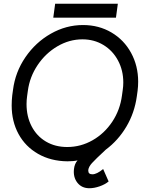

<svg xmlns="http://www.w3.org/2000/svg" viewBox="-20 -835 811 1020"><path d="M606 -815 596 -741H263L273 -815ZM542 -40Q486 12 468.5 31.5Q451 51 449 68V72Q449 91 471 91Q494 91 528 63L557 129Q538 145 509 155Q480 165 455 165Q414 165 391 135.5Q368 106 373 63Q376 35 392 17Q371 22 338 22Q250 21 182.5 -17.5Q115 -56 78.5 -123Q42 -190 42 -275Q42 -301 45 -328L49 -357Q61 -452 115 -531Q169 -610 250 -656Q331 -702 421 -702Q505 -702 572 -662.5Q639 -623 676.5 -554Q714 -485 714 -401Q714 -377 711 -353L707 -324Q695 -236 651.5 -162.5Q608 -89 542 -40ZM628 -328 632 -357Q635 -377 635 -397Q635 -461 607 -513.5Q579 -566 529.5 -596Q480 -626 418 -626Q348 -626 285 -589Q222 -552 180 -489.5Q138 -427 128 -353L124 -324Q121 -303 121 -282Q121 -216 148 -164Q175 -112 224 -83Q273 -54 337 -54Q409 -54 472 -90Q535 -126 576.5 -188.5Q618 -251 628 -328Z"/></svg>

Font: Bellota Text
Style: Bold Italic
Weight: 700
Italic angle: -7.5°
Designer: Kemie Guaida
Foundry: Kemie Guaida
Version: Version 4.001